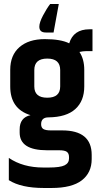

<svg xmlns="http://www.w3.org/2000/svg" viewBox="-20 -787 492 957"><path d="M441 -532H407Q394 -532 376 -528Q400 -492 400 -439V-356Q400 -284 355.5 -243.5Q311 -203 222 -202Q185 -202 185 -168Q185 -151 196 -144Q207 -137 234 -137H290Q437 -137 437 -15V6Q437 74 387.5 112Q338 150 237 150H199Q85 150 24 111V0Q94 48 196 48H223Q280 48 302 37Q324 26 324 3V-4Q324 -22 313.5 -30Q303 -38 275 -38H215Q78 -38 78 -126V-142Q78 -201 132 -213Q31 -244 31 -356V-439Q31 -512 77 -552Q123 -592 203 -592Q283 -592 325 -571Q346 -641 426 -641H441ZM280 -356V-438Q280 -495 215.5 -495Q151 -495 151 -438V-356Q151 -300 215.5 -300Q280 -300 280 -356ZM208 -625Q176 -625 176 -654Q176 -675 194.5 -710Q213 -745 230 -767H273L247 -625Z"/></svg>

Font: Khand SemiBold
Style: Regular
Weight: 600
Designer: Devanagari: Sanchit Sawaria, Jyotish Sonowal; Latin: Satya Rajpurohit
Foundry: Indian Type Foundry
Version: Version 1.101;PS 1.0;hotconv 1.0.78;makeotf.lib2.5.61930; tt